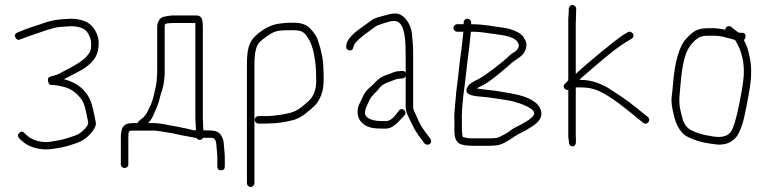

<svg xmlns="http://www.w3.org/2000/svg" viewBox="-20 -578 3078 769"><path d="M261.2 -473C293.6 -473 316 -465.7 328.2 -451C339.5 -435.1 345.2 -419.1 345.2 -403C345.2 -376 342.5 -369.6 324.2 -349C306.1 -330.9 274.9 -312.2 235.6 -293C229.5 -289.7 223.1 -286.2 216.6 -282.6C205 -276.2 190.6 -274.6 178.4 -270C166.9 -265.7 172.8 -239.2 182.4 -238C199.4 -238 218.8 -234.9 240.6 -228.6C264.2 -222.4 287.8 -205.6 307.8 -178.1C315.5 -167.4 322.3 -145.4 328.2 -112C331.5 -93.1 337.5 -85.4 328.2 -73C315.4 -53.9 297.8 -40.5 275.2 -33C222.8 -15.7 224.4 -17.7 182.9 -10.5C144.1 -4.2 104.8 -18.4 85.2 -38L77.2 -46C70.5 -52.7 63.7 -52.3 56.7 -45C45.1 -32.9 57.3 -23.9 64.2 -17C91.9 10.7 138.8 26.6 194.4 18C226.9 12.6 237.9 11.8 281.2 -3.1C311.5 -12.6 335.9 -30.8 354.2 -57.5C362.2 -69.2 365.4 -79.2 363.7 -87.5C359.2 -110.2 354.8 -133.8 348.2 -158C332.5 -211.8 293.5 -246.2 236 -261C245.8 -265.1 265.5 -275.7 297.3 -292.7C329.2 -309.8 351.1 -329.1 363.2 -350.7C371.2 -365.1 375.2 -383.5 375.2 -406.1C375.2 -428.7 367.2 -450 351.2 -470C333.6 -492 303.6 -503 261.2 -503L217.6 -500C192.4 -497.4 168.4 -491 142.2 -481C130.9 -477 119.7 -473.3 108.7 -470C85.9 -463.1 72 -456.2 50.2 -448C41.1 -443.5 37.7 -438.2 39.9 -432.1C42.5 -424.8 50.1 -414 60.2 -420L90.2 -431C98.9 -434.3 108.4 -437.7 118.7 -441C153.9 -452.4 186.3 -466.3 219.2 -470Z M767.4 -516H669.1C663.2 -516 652 -514.2 634.6 -510.5C620.4 -508 609.6 -489 609.6 -472V-302C609.6 -286.3 609.2 -274.8 608.4 -267.2C606.8 -252.4 607.4 -246.1 604.4 -233.5C599.2 -211.4 594.3 -181.8 584.7 -159.7C570.6 -132.4 568 -117.1 546.1 -101.2C536.7 -94.4 531.7 -89 531 -85H512C470.8 -85 464 -63.2 464 -24V80C464 88.8 470.5 95 479 95C487.5 95 494 88.8 494 80V-24C494 -51.9 494.8 -55 512 -55H596.4C610.8 -55 651.1 -47.2 665.1 -45.2C683.4 -42.5 702.4 -36.3 719.8 -34L762.4 -26H766.4C769.1 -20.7 773.6 -18 779.9 -18C786.2 -18 790.7 -20.7 793.4 -26H811.4H828.3C840.2 -26 846.4 -11.7 846.4 0L849.4 35C850.1 41 850.4 46 850.4 50V89C850.4 99 855.4 104 865.4 104C875.4 104 880.4 99 880.4 89V50C880.4 45.3 880.1 40 879.4 34L876.4 0C876.4 -10 873.9 -20 868.9 -30C856.3 -55.2 839.2 -56 794.4 -56L792.4 -104V-470C792.4 -496.6 789.7 -516 767.4 -516ZM762.4 -486V-104L764.4 -67V-56H762.4C749.1 -56 735.6 -62.2 722.7 -64C708.3 -66 699.1 -69.8 681.2 -72.2C657.2 -75.5 625 -85 596.4 -85H573C584.1 -96.1 591.6 -109 597.5 -123.8C609.6 -154.2 614.6 -159.6 622 -193.8L632.1 -226.5C636.7 -244.1 637.8 -260.2 639.6 -280V-472C639.6 -474 640 -476.8 640.8 -480.5C641.6 -484.2 657 -486 686.9 -486Z M999 156V-319C999 -354.3 1002.7 -379.3 1010 -394C1013.2 -403.5 1022.6 -413.9 1038.4 -425.1C1080.4 -455.1 1083.3 -457 1153.1 -457C1169 -457 1180.6 -455.5 1187.2 -452.5C1213.5 -440.6 1232.8 -392.4 1238.1 -358C1242.8 -327.9 1246.1 -315.3 1246.1 -270C1249.3 -225.5 1238.6 -192.7 1214.1 -171.5C1196.7 -156.4 1183.2 -142.9 1161.3 -132.9C1142.8 -122.9 1079.8 -113 1047 -113H1015C1007.1 -113 1000 -105.9 1000 -98C1000 -90.1 1007.1 -83 1015 -83H1047C1052.3 -83 1057.7 -83.3 1063 -84C1090.6 -84 1117.8 -88 1149.8 -96C1170.5 -100.5 1192.2 -112.1 1213.1 -131C1233.5 -146.9 1246.8 -159.9 1252.9 -169.9C1274.2 -204.8 1279.3 -232.6 1275.1 -304C1275.1 -337.2 1267.5 -376 1252.1 -420.3C1248.2 -431.9 1238.7 -445.9 1223.8 -462.3C1208.9 -478.8 1187 -487 1158.1 -487H1141.8C1134.3 -487 1124.7 -486.3 1113 -485L1095.4 -483C1071.8 -479.1 1048.2 -469.2 1026 -453.1C980.5 -420.2 969 -393.9 969 -319V156C969 163.9 976.1 171 984 171C991.9 171 999 163.9 999 156Z M1377.9 -376.5C1388.4 -373.9 1394.8 -380 1396.9 -395C1401.3 -408.1 1423.8 -428.9 1464.4 -457.5C1473.4 -463.8 1479.9 -468.5 1483.9 -471.5C1491 -477.7 1541.8 -494 1554.4 -494C1563.2 -494 1568.7 -493.3 1570.8 -492C1603.5 -477.3 1604.8 -412.1 1604.8 -353V-286C1602.2 -292 1597.5 -294.7 1590.8 -294L1580.4 -293C1569.9 -293 1559 -290.3 1547.6 -285L1535.6 -280C1514.1 -275.1 1495.4 -262.8 1477.9 -243C1473.2 -238.3 1466 -231.7 1456.3 -223.1C1446.6 -214.5 1438.9 -203.8 1433.3 -191.1C1427.7 -178.4 1423.6 -169.7 1420.9 -165C1407.5 -141.6 1409.8 -108.7 1425.9 -90.5C1445.8 -68.1 1469.6 -63 1510.8 -63H1526.4C1531.5 -63 1536.9 -64 1542.8 -66C1566.6 -77.9 1576.1 -90.6 1591.8 -107L1599.8 -116C1613.5 -129.7 1592.1 -150 1579.6 -137L1573.2 -129C1556.4 -105 1540.7 -93 1526 -93H1511.6C1481.7 -93 1458.4 -99 1447.9 -111C1432.4 -126.5 1450.5 -155.9 1458.6 -174.2C1463 -184.3 1471.1 -195.2 1482.9 -207C1488.4 -211.7 1492.7 -216.3 1496.4 -221C1505.5 -234.7 1520.7 -244.9 1542 -251.5C1553 -254.9 1567.8 -263 1582 -263L1592.8 -264C1598.2 -264.7 1602.2 -267.7 1604.8 -273V-148C1604.8 -137.3 1609.3 -123 1618.3 -105C1643.6 -54.4 1637.5 -60.4 1678.3 -6C1691.8 11.9 1716.9 -4.6 1702.3 -24C1689.4 -41.2 1686.5 -45.7 1675.2 -60.8C1662.3 -77.9 1654 -99.9 1644.8 -120L1637.3 -136.5C1635.7 -140.2 1634.8 -144 1634.8 -148V-353C1634.8 -395.6 1633.1 -406.5 1630.1 -440.8C1626.1 -486.1 1595.2 -524 1564 -524C1542.4 -524 1539 -520 1510.6 -513.3C1492.4 -509.1 1478.7 -504.3 1471.2 -499C1454.7 -487.3 1437.1 -474.3 1419.9 -462C1388.4 -438.9 1371.1 -418.6 1367.9 -401C1364 -387.3 1367.3 -379.1 1377.9 -376.5Z M1866 -451C1896.6 -451 1918.2 -448.1 1943.2 -444C1977.3 -438.4 2036.9 -436.9 2054.4 -407.8C2064.7 -390.8 2050.1 -375 2038.2 -368.4C2029.3 -363.5 2021 -356.4 2011.9 -347.3C1999.7 -335.2 1926.8 -276.6 1896.1 -261.1C1878.7 -253 1866 -245.3 1858 -238C1827 -196.6 1875 -193.3 1915.8 -190.1C1956.6 -186.1 1973.3 -181.9 2008.9 -177C2038.2 -173.1 2082.5 -158.6 2104.8 -143.7C2133.6 -124.5 2115.2 -108.8 2088.9 -92L2070.9 -81.5C2056 -72.8 2039.1 -66.6 2026.4 -56.8C2018.9 -49.8 2003.1 -40.5 1979.2 -29C1972.3 -25.7 1961.6 -24 1947.2 -24H1866.5C1856.2 -24 1845 -26 1833 -30C1831.8 -41 1830 -48 1830 -59V-87C1828.2 -122.1 1832.2 -174.1 1842 -243C1846 -271.2 1851.5 -332.8 1856 -361.5C1860.3 -388.9 1862.6 -425.5 1866 -451ZM1852 -503C1843.5 -503 1837 -496.8 1837 -488V-481H1811C1803.1 -481 1796 -473.9 1796 -466C1796 -458.1 1803.1 -451 1811 -451H1836C1834.7 -441.7 1833.3 -429.3 1832 -414C1828.7 -375.8 1822.6 -346.4 1818.5 -304C1813.7 -254.1 1808.3 -226.8 1804.7 -179.7C1801.6 -139.6 1798.2 -123.6 1800 -87V-54.5C1800 0.9 1824.4 6 1883 6H1934.4C1948.8 6 1960.3 5.3 1968.8 4C1986.6 2.5 2010.4 -9.7 2043 -32.8C2066.4 -47.2 2078.8 -50.3 2103.9 -67C2145 -90.5 2157.6 -117.1 2141.9 -147C2126.1 -176.8 2079.9 -196.8 2008.4 -207C1996.4 -209 1985.7 -210.8 1976.4 -212.5C1953.6 -216.6 1918 -218.6 1889 -224C1891.7 -226 1902.5 -231.3 1920.4 -240C1935.6 -248.7 1957.6 -265 1986.4 -289L2009.2 -308C2016.4 -314 2023.2 -320.2 2029.9 -326.5C2049.8 -342.3 2074.3 -353.1 2082.9 -374.3C2093.2 -399.7 2088.4 -410.1 2077.4 -428.5C2064.2 -450.5 2022 -463.9 1993 -467.5C1950.6 -472.8 1918.3 -481 1867 -481V-488C1867 -496.8 1860.5 -503 1852 -503Z M2273.1 -558C2265.2 -558 2258.1 -550.9 2258.1 -543V-537C2258.1 -520.3 2255.1 -507.8 2256.1 -483V-256C2254.1 -254.7 2252.4 -253 2251.1 -251L2243.1 -243C2229.4 -230.5 2244 -215 2256.1 -218V-33C2256.1 -27.7 2256.8 -21.7 2258.1 -15L2259.1 -5C2259.1 2.7 2267 9.4 2275.1 8C2291.2 5.1 2286.1 -16.7 2286.1 -33V-228H2306.1C2332.9 -228 2356.8 -223.3 2377.8 -213.9C2427 -192 2488.2 -142.1 2537.5 -101L2556.5 -86C2571.5 -73.7 2590.2 -97 2574.5 -110L2556.5 -124C2516.5 -157.3 2485 -181.7 2433.7 -214C2391.6 -243.3 2349.1 -258 2306.1 -258H2300.5C2306.4 -264 2314.2 -271.2 2324.1 -279.5C2344.5 -296.7 2376.2 -325.2 2397.7 -342.5C2423 -362.9 2459.3 -393.6 2493.5 -413L2509.5 -423C2528.2 -434.2 2509.7 -458.1 2494.5 -449L2477.5 -439C2448.8 -421.2 2334.2 -327.1 2286.1 -282V-484L2287.7 -537V-543C2287.7 -550.9 2281 -558 2273.1 -558Z M2925.2 -416C2950.7 -375.2 2961.9 -328.4 2958.8 -275.6C2957.5 -252 2951.1 -212.3 2939.8 -156.4C2928.4 -100.5 2917.5 -65 2907.2 -50C2892.3 -30.6 2865.9 -24.9 2828.2 -33C2794.1 -37.5 2766.1 -46.2 2744.2 -59C2727.8 -68.8 2717.1 -85.5 2712.2 -109C2695.4 -167.9 2701.1 -181.9 2705.2 -235C2708.8 -281.5 2714.1 -317.2 2721.2 -342C2730 -378.8 2748.3 -406.8 2776.3 -426C2785.1 -432 2798.7 -435 2817.2 -435H2838.2C2855.2 -435 2871.9 -432.5 2888.4 -427.5C2901.4 -423.6 2925.2 -419.3 2925.2 -416ZM2817.2 -465C2777.1 -465 2759.3 -456.2 2731.2 -426C2701.2 -396 2682.5 -333.3 2675.2 -238C2673.9 -220.7 2672.1 -203.8 2669.9 -187.5C2667.7 -171.2 2671.3 -145.1 2680.7 -109.1C2690.2 -73.2 2706 -47.8 2728.2 -33C2757.1 -17.6 2788.7 -7.6 2823.2 -3L2853.2 1C2886.9 3 2912.9 -8 2931.2 -32C2946.4 -53.7 2959 -92.9 2969.2 -149.5C2980.6 -213 2998 -277.1 2982.4 -350.2C2974.2 -389.2 2969.7 -397 2959.2 -418C2963.9 -421.3 2966.2 -426 2966.2 -432C2966.2 -442 2961.2 -447 2951.2 -447H2939.2C2936.5 -448.3 2930.2 -453 2920.2 -461L2909.2 -470C2899.6 -477.2 2885.2 -472.1 2885.2 -459C2865.2 -463 2850.7 -465 2841.7 -465Z"/></svg>

Font: MewTooHand
Style: Condensed
Weight: 400
Designer: Mew Too, Robert Jablonski
Version: Version 0.77